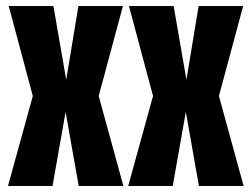

<svg xmlns="http://www.w3.org/2000/svg" viewBox="-20 -618 839 638"><path d="M6.5 0H154.5L198 -246L241.5 0H390L308 -299L388.5 -598H240.5L200 -353L157.5 -598H9L89 -299Z M406 0H554L597.5 -246L641 0H789.5L707.5 -299L788 -598H640L599.5 -353L557 -598H408.5L488.5 -299Z"/></svg>

Font: Anybody ExtraCondensed
Style: Bold
Weight: 700
Width: 2
Version: Version 1.113;gftools[0.9.25]